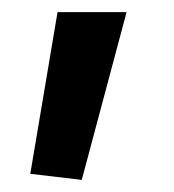

<svg xmlns="http://www.w3.org/2000/svg" viewBox="-20 -142 288 317"><path d="M30 145 75 -122H189L115 155Z"/></svg>

Font: Encode Sans Normal
Style: Medium
Weight: 500
Designer: Pablo Impallari, Andres Torresi
Foundry: Pablo Impallari, Andres Torresi
Version: Version 1.000; ttfautohint (v1.00) -l 8 -r 50 -G 200 -x 14 -